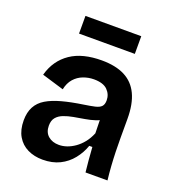

<svg xmlns="http://www.w3.org/2000/svg" viewBox="-132 -813 837 928"><g transform="rotate(20 286.5 -349.0)"><path d="M191 13Q148 13 114 -3.5Q80 -20 60.5 -53Q41 -86 41 -135Q41 -176 56.5 -205Q72 -234 103 -252.5Q134 -271 180 -283.5Q226 -296 287 -305Q321 -310 343 -315Q365 -320 375 -330.5Q385 -341 385 -362Q385 -393 363 -415Q341 -437 293 -437Q265 -437 238.5 -427Q212 -417 193 -395.5Q174 -374 167 -340L54 -374Q65 -414 86 -444Q107 -474 138 -495Q169 -516 209 -526Q249 -536 297 -536Q369 -536 416 -512Q463 -488 486.5 -438.5Q510 -389 510 -312V-214Q510 -180 511 -143.5Q512 -107 514.5 -70.5Q517 -34 521 0H408Q405 -28 402 -60.5Q399 -93 397 -127H381Q368 -89 342 -56.5Q316 -24 278.5 -5.5Q241 13 191 13ZM241 -81Q261 -81 281.5 -88Q302 -95 322 -109Q342 -123 359 -144Q376 -165 388 -194L386 -280L410 -276Q393 -262 368.5 -254Q344 -246 316.5 -241.5Q289 -237 261.5 -232Q234 -227 212 -218.5Q190 -210 177 -194.5Q164 -179 164 -152Q164 -118 185.5 -99.5Q207 -81 241 -81ZM149 -620V-711H436V-620Z"/></g></svg>

Font: Bricolage Grotesque 18pt SemiBold
Style: Regular
Weight: 600
Version: Version 1.001;gftools[0.9.33.dev8+g029e19f]